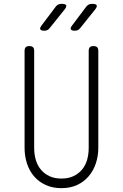

<svg xmlns="http://www.w3.org/2000/svg" viewBox="-20 -970 640 1000"><path d="M108 -705Q108 -718 114 -724Q120 -730 133 -730Q146 -730 152 -724Q158 -718 158 -705V-200Q158 -166 166.5 -137Q175 -108 193 -86.5Q211 -65 237.5 -52.5Q264 -40 300 -40Q336 -40 362.5 -52.5Q389 -65 407 -86.5Q425 -108 433.5 -137Q442 -166 442 -200V-705Q442 -718 448 -724Q454 -730 467 -730Q480 -730 486 -724Q492 -718 492 -705V-200Q492 -157 479 -118.5Q466 -80 441.5 -51.5Q417 -23 381.5 -6.5Q346 10 300 10Q254 10 218 -6.5Q182 -23 157.5 -51.5Q133 -80 120.5 -118.5Q108 -157 108 -200ZM370 -810Q353 -810 349 -817Q345 -824 356 -838L429 -935Q435 -943 442.5 -946.5Q450 -950 460 -950Q480 -950 483.5 -942.5Q487 -935 475 -920L398 -824Q393 -817 386 -813.5Q379 -810 370 -810ZM211 -810Q194 -810 190 -817Q186 -824 197 -838L270 -935Q276 -943 283.5 -946.5Q291 -950 301 -950Q321 -950 324.5 -942.5Q328 -935 316 -920L239 -824Q234 -817 227 -813.5Q220 -810 211 -810Z"/></svg>

Font: Maple Mono NL Thin
Style: Regular
Weight: 250
Monospace: yes
Designer: subframe7536
Version: Version 7.000